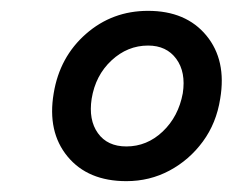

<svg xmlns="http://www.w3.org/2000/svg" viewBox="-20 -727 429 354"><path d="M213 -393Q142 -393 104.5 -438.5Q67 -484 79 -555Q90 -622 138.5 -664.5Q187 -707 253 -707Q323 -707 360.5 -661.5Q398 -616 386 -545Q379 -500 354 -466Q329 -432 292.5 -412.5Q256 -393 213 -393ZM213 -457Q251 -457 280 -484.5Q309 -512 317 -555Q323 -594 305 -618.5Q287 -643 253 -643Q215 -643 185.5 -615.5Q156 -588 149 -545Q143 -506 160.5 -481.5Q178 -457 213 -457Z"/></svg>

Font: Figtree
Style: Italic
Weight: 400
Italic angle: -9.5°
Foundry: Erik Kennedy
Version: Version 2.001; ttfautohint (v1.8.4.7-5d5b);gftools[0.9.27]